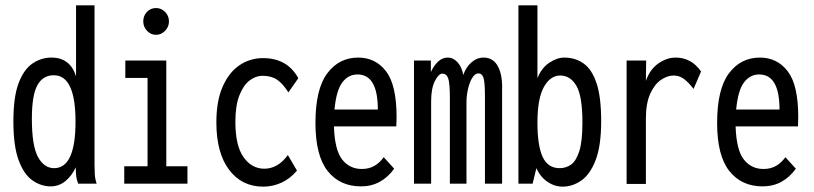

<svg xmlns="http://www.w3.org/2000/svg" viewBox="-20 -686 3040 717"><path d="M169 10Q133 10 101 -12.5Q69 -35 49.5 -88Q30 -141 30 -233Q30 -324 49.5 -375.5Q69 -427 101.5 -449Q134 -471 172 -471Q242 -471 264 -401V-666H333V-70Q333 -52 334 -35Q335 -18 341 0H272Q266 -15 264.5 -29Q263 -43 263 -61Q248 -29 224 -9.5Q200 10 169 10ZM182 -58Q262 -58 262 -232Q262 -405 181 -405Q140 -405 119.5 -367.5Q99 -330 99 -243Q99 -141 122 -99.5Q145 -58 182 -58Z M444 0V-65H531V-395H448V-460H601V-65H680V0ZM563 -556Q543 -556 529 -571Q515 -586 515 -606Q515 -627 528.5 -641.5Q542 -656 563 -656Q582 -656 596.5 -641.5Q611 -627 611 -606Q611 -586 596.5 -571Q582 -556 563 -556Z M963 11Q883 11 835.5 -52Q788 -115 788 -229Q788 -309 811.5 -362.5Q835 -416 874.5 -442.5Q914 -469 962 -469Q1053 -469 1094 -394L1057 -341Q1036 -374 1014.5 -388.5Q993 -403 960 -403Q935 -403 912 -385.5Q889 -368 874 -330Q859 -292 859 -231Q859 -142 889.5 -99Q920 -56 967 -56Q992 -56 1014 -68.5Q1036 -81 1055 -107L1089 -49Q1064 -19 1031.5 -4Q999 11 963 11Z M1328 10Q1249 10 1203.5 -47.5Q1158 -105 1158 -227Q1158 -353 1202 -412Q1246 -471 1318 -471Q1382 -471 1421.5 -420Q1461 -369 1461 -248Q1461 -230 1460 -214H1227Q1230 -125 1258 -90Q1286 -55 1331 -55Q1358 -55 1378 -66.5Q1398 -78 1413 -99L1452 -56Q1429 -24 1398 -7Q1367 10 1328 10ZM1229 -277H1391Q1391 -408 1315 -408Q1281 -408 1258.5 -378.5Q1236 -349 1229 -277Z M1526 0V-460H1589V-417Q1600 -441 1616 -456Q1632 -471 1652 -471Q1673 -471 1689 -453Q1705 -435 1710 -406Q1720 -435 1740.5 -453Q1761 -471 1786 -471Q1822 -471 1839.5 -438Q1857 -405 1855 -350V0H1791V-325Q1791 -382 1785 -397Q1779 -412 1767 -412Q1754 -412 1744 -396Q1734 -380 1728 -355Q1722 -330 1722 -303V0H1660V-320Q1660 -374 1654 -392.5Q1648 -411 1632 -411Q1618 -411 1604 -383.5Q1590 -356 1590 -307V0Z M2081 11Q2051 11 2024.5 -7Q1998 -25 1983 -58L1969 0H1916V-666H1987V-394Q2002 -432 2031 -451.5Q2060 -471 2087 -471Q2129 -471 2160 -448.5Q2191 -426 2208 -374.5Q2225 -323 2225 -234Q2225 -142 2204.5 -88.5Q2184 -35 2151 -12Q2118 11 2081 11ZM2070 -58Q2093 -58 2112 -71Q2131 -84 2143 -120.5Q2155 -157 2155 -229Q2155 -327 2132.5 -365.5Q2110 -404 2072 -404Q2035 -404 2011 -361Q1987 -318 1987 -228Q1987 -142 2006.5 -100Q2026 -58 2070 -58Z M2320 1V-460H2393L2392 -384Q2407 -427 2438.5 -449Q2470 -471 2503 -471Q2562 -471 2598 -419L2570 -354Q2550 -380 2533 -392Q2516 -404 2496 -404Q2472 -404 2448 -387.5Q2424 -371 2408 -335.5Q2392 -300 2392 -243V1Z M2828 10Q2749 10 2703.5 -47.5Q2658 -105 2658 -227Q2658 -353 2702 -412Q2746 -471 2818 -471Q2882 -471 2921.5 -420Q2961 -369 2961 -248Q2961 -230 2960 -214H2727Q2730 -125 2758 -90Q2786 -55 2831 -55Q2858 -55 2878 -66.5Q2898 -78 2913 -99L2952 -56Q2929 -24 2898 -7Q2867 10 2828 10ZM2729 -277H2891Q2891 -408 2815 -408Q2781 -408 2758.5 -378.5Q2736 -349 2729 -277Z"/></svg>

Font: Inconsolata Condensed Medium
Style: Regular
Weight: 500
Width: 3
Monospace: yes
Designer: Raph Levien, Cyreal, Brenton Simpson
Foundry: Raph Levien, Cyreal, Google
Version: Version 3.100; ttfautohint (v1.8.4.7-5d5b)